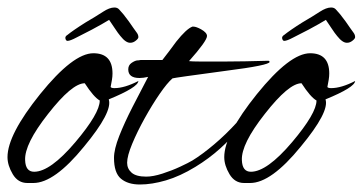

<svg xmlns="http://www.w3.org/2000/svg" viewBox="-30 -486 967 512"><path d="M43 2Q18 2 4 -21.5Q-10 -45 -10 -67Q-10 -127 77 -235Q165 -344 219 -344Q270 -344 270 -290Q270 -282 268.5 -273Q267 -264 265 -254Q267 -251 275 -251Q302 -251 339 -270Q338 -253 260 -221Q271 -188 194 -95Q115 2 59 2ZM61 -28Q104 -28 171 -107Q236 -184 236 -218Q220 -227 196 -264Q162 -264 98 -182Q35 -102 37 -59Q38 -28 61 -28ZM150 -377Q146 -377 144.5 -383Q143 -389 150 -393Q156 -398 169 -407Q182 -416 198 -426Q227 -443 244.5 -454.5Q262 -466 275 -466Q283 -466 287.5 -461Q292 -456 299 -448Q307 -438 313.5 -429Q320 -420 326 -411Q331 -404 335 -398.5Q339 -393 339 -387Q339 -383 332 -377.5Q325 -372 318 -372Q306 -371 291 -390Q285 -397 276.5 -410Q268 -423 261 -433Q251 -427 240.5 -421Q230 -415 215 -407Q191 -395 174 -386Q157 -377 150 -377Z M343 6Q311 6 292.5 -9.5Q274 -25 274 -65Q274 -88 288 -123.5Q302 -159 323 -200Q344 -241 365 -281Q352 -278 342 -278Q312 -278 312 -301Q312 -312 320.5 -318Q329 -324 336 -325Q336 -325 338.5 -325Q341 -325 345 -326H403Q421 -349 440 -375Q467 -409 483 -415H486Q493 -415 506 -408Q522 -399 522 -390Q522 -377 474 -323Q483 -322 500 -322Q517 -322 542 -322Q554 -322 576.5 -322Q599 -322 623.5 -322.5Q648 -323 666 -323.5Q684 -324 686 -324Q689 -323 689 -321Q689 -312 571 -297Q504 -288 468.5 -283Q433 -278 430 -277Q416 -265 396 -236Q376 -207 356 -171Q336 -135 322.5 -102.5Q309 -70 309 -52Q309 -36 321 -25.5Q333 -15 360 -15Q378 -15 403 -23Q428 -31 450.5 -41.5Q473 -52 483 -58Q509 -74 540.5 -100.5Q572 -127 603 -161Q617 -175 622 -175Q625 -175 625 -171Q625 -163 610 -145Q586 -116 556.5 -89.5Q527 -63 491 -41Q450 -16 412.5 -5Q375 6 343 6Z M621 2Q596 2 582 -21.5Q568 -45 568 -67Q568 -127 655 -235Q743 -344 797 -344Q848 -344 848 -290Q848 -282 846.5 -273Q845 -264 843 -254Q845 -251 853 -251Q880 -251 917 -270Q916 -253 838 -221Q849 -188 772 -95Q693 2 637 2ZM639 -28Q682 -28 749 -107Q814 -184 814 -218Q798 -227 774 -264Q740 -264 676 -182Q613 -102 615 -59Q616 -28 639 -28ZM728 -377Q724 -377 722.5 -383Q721 -389 728 -393Q734 -398 747 -407Q760 -416 776 -426Q805 -443 822.5 -454.5Q840 -466 853 -466Q861 -466 865.5 -461Q870 -456 877 -448Q885 -438 891.5 -429Q898 -420 904 -411Q909 -404 913 -398.5Q917 -393 917 -387Q917 -383 910 -377.5Q903 -372 896 -372Q884 -371 869 -390Q863 -397 854.5 -410Q846 -423 839 -433Q829 -427 818.5 -421Q808 -415 793 -407Q769 -395 752 -386Q735 -377 728 -377Z"/></svg>

Font: Alex Brush
Style: Regular
Weight: 400
Designer: Robert E. Leuschke
Foundry: Robert E. Leuschke
Version: Version 1.111; ttfautohint (v1.8.4.7-5d5b)